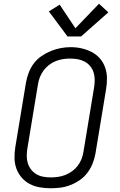

<svg xmlns="http://www.w3.org/2000/svg" viewBox="-20 -998 640 1026"><path d="M251 8Q222 8 192.5 3Q163 -2 138.5 -15Q114 -28 95.5 -49.5Q77 -71 67.5 -97.5Q58 -124 57.5 -153.5Q57 -183 62 -213L119 -558Q124 -585 134 -611Q144 -637 161 -659.5Q178 -682 202 -698.5Q226 -715 252 -725.5Q278 -736 304.5 -741Q331 -746 358 -746Q388 -746 416.5 -739.5Q445 -733 470 -720Q495 -707 513.5 -686Q532 -665 541.5 -638Q551 -611 551.5 -581.5Q552 -552 547 -522L490 -177Q485 -150 475 -124.5Q465 -99 448 -76Q431 -53 407.5 -36.5Q384 -20 357.5 -9.5Q331 1 304.5 4.5Q278 8 251 8ZM252 -50Q272 -50 291.5 -53Q311 -56 330 -63.5Q349 -71 366 -83.5Q383 -96 395.5 -112.5Q408 -129 415.5 -148Q423 -167 426 -187L483 -532Q486 -552 486 -572.5Q486 -593 480 -611.5Q474 -630 461.5 -645Q449 -660 432 -669Q415 -678 395.5 -681.5Q376 -685 355 -685Q335 -685 316 -682Q297 -679 278 -671.5Q259 -664 242 -651Q225 -638 213 -621.5Q201 -605 193.5 -586.5Q186 -568 183 -548L126 -203Q123 -183 123 -163Q123 -143 129 -124.5Q135 -106 147 -91Q159 -76 175.5 -66.5Q192 -57 212 -53.5Q232 -50 252 -50ZM341 -803 241 -937 299 -973 383 -847 509 -978 559 -932 413 -803Z"/></svg>

Font: Iosevka Curly Light Extended
Style: Italic
Weight: 300
Width: 7
Italic angle: -9°
Monospace: yes
Designer: Belleve Invis
Foundry: Belleve Invis
Version: Version 11.1.0; ttfautohint (v1.8.3)